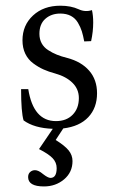

<svg xmlns="http://www.w3.org/2000/svg" viewBox="-20 -445 424 680"><path d="M135.7 215.3Q79.6 215.3 79.6 182.1Q79.6 170.4 86.9 164.1Q94.2 157.7 104 157.7Q116.2 157.7 132.3 171.4Q149.9 185.1 158.7 185.1Q180.7 185.1 180.7 150.4Q180.7 130.4 166.3 115.2Q151.9 100.1 118.2 83L167 11.2Q101.1 8.8 63.5 -18.6Q54.7 -47.9 54.7 -129.4H80.1Q98.1 -16.1 178.2 -16.1Q215.3 -16.1 237.3 -38.6Q259.3 -61 259.3 -97.7Q259.3 -129.4 236.8 -151.6Q214.4 -173.8 175.8 -184.6Q152.3 -190.9 134.3 -199Q116.2 -207 97.9 -220.5Q79.6 -233.9 69.6 -254.6Q59.6 -275.4 59.6 -302.2Q59.6 -355.5 96.9 -390.1Q134.3 -424.8 193.8 -424.8Q231.4 -424.8 258.8 -412.1Q281.7 -401.4 305.7 -409.2Q310.1 -390.1 310.1 -365.2Q310.1 -333 302.7 -299.3L278.3 -298.3Q274.4 -319.3 269.8 -334.2Q265.1 -349.1 255.9 -364.7Q246.6 -380.4 231 -388.7Q215.3 -397 193.4 -397Q161.6 -397 140.6 -378.4Q119.6 -359.9 119.6 -325.2Q119.6 -306.6 127.4 -292Q135.3 -277.3 150.4 -267.6Q165.5 -257.8 181.2 -251.5Q196.8 -245.1 218.3 -239.7Q268.1 -226.6 295.9 -194.6Q323.7 -162.6 323.7 -114.7Q323.7 -63 292.7 -30Q261.7 2.9 204.1 9.8L177.2 50.8Q209.5 70.8 223.1 87.6Q236.8 104.5 236.8 125.5Q236.8 165 207 190.2Q177.2 215.3 135.7 215.3Z"/></svg>

Font: Elstob 18pt
Style: Regular
Weight: 400
Designer: Peter S. Baker
Version: Version 1.015